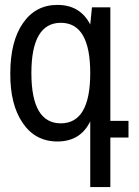

<svg xmlns="http://www.w3.org/2000/svg" viewBox="-20 -561 568 783"><path d="M348 -66Q308 16 214 16Q169 16 133.5 -3Q98 -22 73 -59Q21 -134 22 -262Q22 -392 73.5 -466.5Q125 -541 214 -541Q307 -541 348 -461L355 -531H430V-68H504V0H430V202H348ZM228 -58Q348 -58 348 -263Q348 -468 228 -468Q168 -468 138 -416.5Q108 -365 108 -263Q108 -58 228 -58Z"/></svg>

Font: PlemolJP
Style: Regular
Weight: 400
Monospace: yes
Version: v2.0.4; ttfautohint (v1.8.4.7-5d5b-dirty) -l 6 -r 45 -G 200 